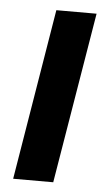

<svg xmlns="http://www.w3.org/2000/svg" viewBox="-45 -568 341 599"><g transform="rotate(5 126.0 -268.0)"><path d="M19 0 107.4 -535.6H233.4L144.5 0Z"/></g></svg>

Font: Inter 20pt SemiBold
Style: Italic
Weight: 600
Italic angle: -9.3988°
Version: Version 4.001;git-66647c0bb